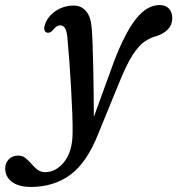

<svg xmlns="http://www.w3.org/2000/svg" viewBox="-130 -491 700 759"><path d="M322 -251.5Q365.5 -364 408.5 -417.5Q451.5 -471 501 -471Q524.5 -471 537.8 -457Q551 -443 551 -420Q551 -393.5 535 -376.2Q519 -359 490.5 -349Q463.5 -342 440.5 -325.8Q417.5 -309.5 394 -273Q370.5 -236.5 342.5 -167.5L259 36.5Q214 151.5 148.2 199.8Q82.5 248 -7 248Q-56.5 248 -83 227.8Q-109.5 207.5 -109.5 175Q-109.5 153.5 -95.2 138.8Q-81 124 -58 124Q-41.5 124 -29.2 133.8Q-17 143.5 -6 156.5Q5 169.5 17.8 179.5Q30.5 189.5 48.5 189.5Q91.5 189.5 123.8 149Q156 108.5 157 36.5Q157.5 5.5 155.8 -43Q154 -91.5 150.8 -146.5Q147.5 -201.5 143.8 -253.2Q140 -305 136.5 -341.5Q132.5 -391 108.5 -391Q94 -391 80 -373Q68.5 -359 55.5 -362Q49 -364 46 -371.5Q43 -379 47.5 -393Q57.5 -425 89.2 -447Q121 -469 162 -469Q191 -469 210 -447.2Q229 -425.5 232.5 -380Q234.5 -357.5 236 -317.8Q237.5 -278 238.5 -229Q239.5 -180 240.2 -128Q241 -76 241 -29Z"/></svg>

Font: Fraunces 9pt Soft
Style: Italic
Weight: 400
Italic angle: -16°
Version: Version 1.000;[0bf87f6ff]